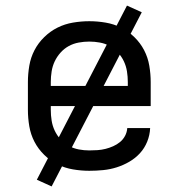

<svg xmlns="http://www.w3.org/2000/svg" viewBox="-20 -604 640 688"><path d="M300 8Q271 8 241.5 3Q212 -2 186 -15Q160 -28 138.5 -49Q117 -70 103.5 -96Q90 -122 85 -151.5Q80 -181 80 -210V-310Q80 -339 85 -368.5Q90 -398 103.5 -424Q117 -450 138.5 -471Q160 -492 186 -505Q212 -518 241.5 -523Q271 -528 300 -528Q329 -528 358.5 -523Q388 -518 414 -505Q440 -492 461.5 -471Q483 -450 496.5 -424Q510 -398 515 -368.5Q520 -339 520 -310V-224H162V-210Q162 -191 165 -172Q168 -153 176 -136Q184 -119 197 -104.5Q210 -90 227 -81Q244 -72 262.5 -68.5Q281 -65 300 -65Q315 -65 329.5 -66Q344 -67 358 -70.5Q372 -74 385.5 -80Q399 -86 410 -95Q421 -104 428 -117Q435 -130 436 -145H518Q517 -120 507.5 -96.5Q498 -73 481.5 -55Q465 -37 443.5 -24.5Q422 -12 398.5 -4.5Q375 3 350 5.5Q325 8 300 8ZM162 -296H438V-310Q438 -329 435 -348Q432 -367 424 -384Q416 -401 403 -415.5Q390 -430 373.5 -439Q357 -448 338 -451.5Q319 -455 300 -455Q281 -455 262 -451.5Q243 -448 226.5 -439Q210 -430 197 -415.5Q184 -401 176 -384Q168 -367 165 -348Q162 -329 162 -310ZM165 64 112 40 435 -584 488 -560Z"/></svg>

Font: Iosevka Extended
Style: Regular
Weight: 400
Width: 7
Monospace: yes
Designer: Belleve Invis
Foundry: Belleve Invis
Version: Version 32.5.0; ttfautohint (v1.8.4)